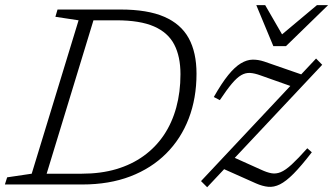

<svg xmlns="http://www.w3.org/2000/svg" viewBox="-44 -736 1330 766"><path d="M282.5 -43Q358 -43 419.8 -61.2Q481.5 -79.5 529.2 -114Q577 -148.5 609.8 -197.2Q642.5 -246 659.2 -307.2Q676 -368.5 676 -440Q676 -510.5 651.2 -558.2Q626.5 -606 570.5 -630.5Q514.5 -655 420 -655H290L305.5 -698H437Q544.5 -698 611 -669.2Q677.5 -640.5 708.8 -583.8Q740 -527 740 -442Q740 -344 709 -263.2Q678 -182.5 619 -123.5Q560 -64.5 475.8 -32.2Q391.5 0 284.5 0H92L104.5 -43ZM269.5 -655 177 -669 185.5 -698H342L129 0H-24.5L-15.5 -28.5L82.5 -43ZM758 -13.5 1217 -502.5 1241.5 -477.5 782.5 11ZM833 -336.5 809 -349Q840.5 -404.5 866.8 -436.8Q893 -469 916.8 -483.2Q940.5 -497.5 963.2 -498Q986 -498.5 1010 -490.5L1173 -434L1133 -386.5L996 -435Q971.5 -444 953.5 -445Q935.5 -446 918.5 -436.2Q901.5 -426.5 881.2 -402.5Q861 -378.5 833 -336.5ZM977 -4.5 833.5 -68.5 882 -111 997.5 -59Q1021 -48 1039 -44.8Q1057 -41.5 1076 -49.2Q1095 -57 1120 -80Q1145 -103 1182 -144.5L1200 -128.5Q1158 -74 1127.5 -43.2Q1097 -12.5 1072.8 -0.5Q1048.5 11.5 1025.8 9.2Q1003 7 977 -4.5ZM1265 -715.5 1097 -552H1046.5L978.5 -715.5H1014L1087 -589H1069.5L1220.5 -715.5Z"/></svg>

Font: Newsreader 9pt Light
Style: Italic
Weight: 300
Italic angle: -17°
Designer: Hugues Gentile
Foundry: Production Type
Version: Version 1.003